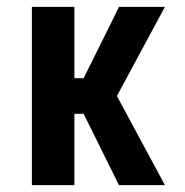

<svg xmlns="http://www.w3.org/2000/svg" viewBox="-20 -540 540 560"><path d="M73 0V-520H197V-312H224L310 -485L327 -520H461L321 -260L461 0H327L224 -208H197V0Z"/></svg>

Font: Iosevka SS18 Extrabold
Style: Regular
Weight: 800
Monospace: yes
Designer: Belleve Invis
Foundry: Belleve Invis
Version: Version 25.1.1; ttfautohint (v1.8.4)